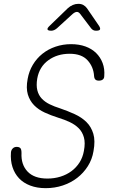

<svg xmlns="http://www.w3.org/2000/svg" viewBox="-20 -970 640 1000"><path d="M470 -574Q467 -622 436 -656Q405 -690 343 -690Q278 -690 231.5 -656Q185 -622 174 -561Q168 -525 174.5 -499.5Q181 -474 197.5 -456.5Q214 -439 238.5 -427Q263 -415 292 -406Q333 -392 369 -375.5Q405 -359 430 -334.5Q455 -310 466 -273.5Q477 -237 467 -183Q460 -140 437.5 -104.5Q415 -69 382 -43.5Q349 -18 307 -4Q265 10 218 10Q173 10 137.5 -3.5Q102 -17 79 -41.5Q56 -66 45 -100Q34 -134 37 -176Q38 -188 46 -196.5Q54 -205 67 -205Q79 -205 85.5 -199Q92 -193 92 -173Q89 -113 123.5 -76.5Q158 -40 227 -40Q263 -40 295 -50Q327 -60 352 -78.5Q377 -97 394 -123.5Q411 -150 417 -184Q425 -226 417 -254.5Q409 -283 390 -302Q371 -321 343.5 -334Q316 -347 283 -357Q245 -369 212.5 -384Q180 -399 157.5 -422Q135 -445 125 -478Q115 -511 124 -559Q131 -599 151 -632.5Q171 -666 201 -690Q231 -714 269.5 -727Q308 -740 350 -740Q392 -740 425 -728Q458 -716 480.5 -694Q503 -672 514.5 -641.5Q526 -611 523 -574Q523 -562 515.5 -556Q508 -550 495 -550Q483 -550 477 -555.5Q471 -561 470 -574ZM247 -810Q230 -810 227.5 -816.5Q225 -823 239 -836L333 -927Q345 -938 359 -944Q373 -950 388 -950Q403 -950 414 -944Q425 -938 433 -927L496 -835Q504 -822 500.5 -816Q497 -810 480 -810Q472 -810 466 -813Q460 -816 455 -822L398 -897Q390 -908 380.5 -908Q371 -908 358 -897L277 -823Q270 -817 262.5 -813.5Q255 -810 247 -810Z"/></svg>

Font: Maple Mono Thin
Style: Italic
Weight: 250
Italic angle: -10°
Monospace: yes
Designer: subframe7536
Version: Version 7.000